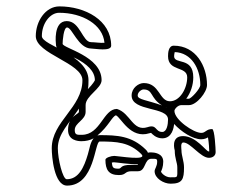

<svg xmlns="http://www.w3.org/2000/svg" viewBox="-20 -734 787 601"><path d="M422 -252C445 -229 349 -246 338 -246C327 -246 310 -240 310 -234C310 -203 320 -186 352 -186C376 -186 369 -198 392 -198H412C437 -198 431 -237 454 -237C468 -237 472 -238 472 -228C472 -213 464 -206 464 -198C464 -176 492 -159 514 -159C551 -159 556 -173 556 -210C556 -230 548 -246 548 -264C548 -268 544 -288 554 -288C576 -288 608 -240 634 -240C645 -240 655 -246 655 -258C655 -267 652 -330 644 -330C625 -330 624 -318 610 -318C586 -318 526 -359 526 -387C526 -392 536 -405 548 -405H572C595 -405 628 -445 628 -468C628 -527 593 -591 524 -591C507 -591 506 -568 506 -558C506 -509 566 -528 566 -492C566 -457 543 -417 512 -417C478 -417 480 -474 430 -474C414 -474 392 -459 392 -435C392 -384 506 -401 506 -360C506 -344 502 -321 488 -321C465 -321 472 -346 442 -336C395 -321 389 -380 346 -393C303 -393 295 -312 236 -312C222 -312 214 -311 214 -327C214 -350 248 -358 248 -384V-405C248 -434 298 -457 298 -483C298 -559 176 -583 176 -597C176 -606 179 -648 190 -648C206 -648 225 -582 266 -582C277 -582 328 -572 328 -591C328 -671 246 -714 166 -714C122 -714 92 -667 92 -621C92 -565 238 -537 238 -483C238 -397 142 -354 142 -270C142 -245 149 -153 190 -153C277 -153 276 -291 292 -291C346 -291 384 -289 422 -252ZM501 -398C499 -398 501 -398 499 -399ZM443 -256C441 -261 439 -263 436 -266C392 -309 346 -311 292 -311C290 -311 287 -310 285 -310C320 -339 331 -370 343 -373C359 -366 388 -298 448 -317C451 -318 452 -318 453 -318C456 -315 468 -301 488 -301C519 -301 524 -335 525 -346C547 -322 583 -298 610 -298C620 -298 628 -302 631 -304C634 -286 635 -267 635 -260H633C625 -260 594 -308 553 -308C513 -308 527 -263 527 -263C527 -238 535 -225 535 -210C535 -176 538 -179 513 -179C498 -179 485 -192 484 -197C486 -201 491 -212 491 -228C491 -255 461 -257 453 -257C450 -257 446 -257 443 -256ZM189 -668C146 -668 155 -597 155 -597C155 -565 201 -560 218 -551C251 -534 277 -512 277 -483C277 -482 271 -471 255 -455C257 -464 257 -474 257 -483C257 -563 111 -591 111 -621C111 -661 137 -694 165 -694C238 -694 302 -657 307 -600C294 -599 276 -602 265 -602C238 -602 231 -668 189 -668ZM227 -394V-384C227 -376 193 -371 193 -327C193 -294 225 -292 235 -292C249 -292 262 -295 273 -301C262 -287 261 -271 255 -251C243 -210 226 -173 189 -173C176 -173 161 -237 161 -270C161 -315 196 -347 227 -394ZM487 -404C440 -421 411 -422 411 -435C411 -446 423 -454 429 -454C460 -454 449 -428 487 -404ZM563 -425C577 -444 585 -468 585 -492C585 -557 525 -531 525 -558C525 -562 526 -568 527 -571C579 -569 607 -520 607 -468C607 -456 578 -425 571 -425ZM412 -220C411 -219 411 -218 411 -218H391C354 -218 362 -206 351 -206C333 -206 332 -210 330 -225C333 -226 336 -226 337 -226C344 -226 386 -219 412 -220Z"/></svg>

Font: CISF Camouflage Kit
Style: OuLn
Weight: 400
Designer: Robert Jablonski, Jasper
Foundry: Cannot Into Space Fonts
Version: Version 1.27